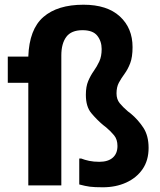

<svg xmlns="http://www.w3.org/2000/svg" viewBox="-20 -786 678 814"><path d="M416 8Q380 8 361 5.5Q342 3 316 -4V-114H324Q339 -108 358 -104Q377 -100 401 -100Q438 -100 458 -117.5Q478 -135 478 -167Q478 -195 463.5 -212.5Q449 -230 430 -246L417 -256Q390 -279 367 -306.5Q344 -334 344 -384Q344 -419 354 -442.5Q364 -466 377.5 -485Q391 -504 401 -525.5Q411 -547 411 -578Q411 -611 392.5 -634.5Q374 -658 330 -658Q282 -658 261 -629.5Q240 -601 240 -551V0H100V-435H13V-546H100Q104 -662 164 -714Q224 -766 334 -766Q434 -766 488 -716.5Q542 -667 542 -586Q542 -544 532 -518Q522 -492 508 -473Q494 -454 484 -435.5Q474 -417 474 -390Q474 -365 487.5 -348.5Q501 -332 522 -314L535 -304Q565 -279 587.5 -245Q610 -211 610 -159Q610 -106 584.5 -69Q559 -32 515 -12Q471 8 416 8Z"/></svg>

Font: Kufam SemiBold
Style: Regular
Weight: 600
Designer: Wael Morcos, Artur Schmal
Foundry: Original Type
Version: Version 1.300; ttfautohint (v1.8.3)